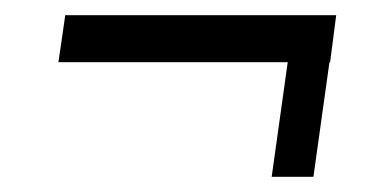

<svg xmlns="http://www.w3.org/2000/svg" viewBox="-20 -401 497 253"><path d="M338 -168 365 -361H420L393 -168ZM66 -381H423L415 -319H57Z"/></svg>

Font: Pathway Extreme Condensed
Style: Italic
Weight: 400
Width: 3
Italic angle: -8°
Version: Version 1.001;gftools[0.9.26]